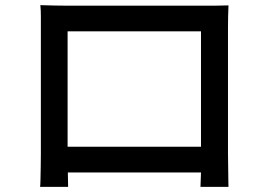

<svg xmlns="http://www.w3.org/2000/svg" viewBox="-20 -716 1040 747"><path d="M137 -696Q167 -695 191 -694.5Q215 -694 234 -694Q249 -694 290.5 -694Q332 -694 388.5 -694Q445 -694 506.5 -694Q568 -694 624 -694Q680 -694 721 -694Q762 -694 777 -694Q794 -694 819 -694Q844 -694 869 -695Q868 -675 867.5 -652.5Q867 -630 867 -609Q867 -596 867 -558Q867 -520 867 -468.5Q867 -417 867 -361Q867 -305 867 -254Q867 -203 867 -166.5Q867 -130 867 -118Q867 -105 867.5 -84.5Q868 -64 868 -43.5Q868 -23 868.5 -7.5Q869 8 869 11H760L762 -45H244L245 11H136Q137 6 137.5 -17.5Q138 -41 138.5 -69.5Q139 -98 139 -118Q139 -131 139 -168Q139 -205 139 -256.5Q139 -308 139 -364.5Q139 -421 139 -472.5Q139 -524 139 -560.5Q139 -597 139 -609Q139 -629 139 -653Q139 -677 137 -696ZM243 -145H762V-594H243Z"/></svg>

Font: Source Han Sans SC Medium
Style: Regular
Weight: 500
Designer: Ryoko NISHIZUKA 西塚涼子 (kana, bopomofo & ideographs); Paul D. Hunt (Latin, Greek & Cyrillic); Sandoll Communications 산돌커뮤니
Foundry: Adobe
Version: Version 2.004;hotconv 1.0.118;makeotfexe 2.5.65603